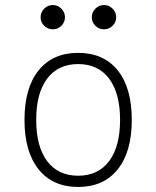

<svg xmlns="http://www.w3.org/2000/svg" viewBox="-20 -739 626 769"><path d="M293 9.8Q191.4 9.8 134.8 -60.5Q78.1 -130.9 78.1 -258.8Q78.1 -387.2 134.8 -457.3Q191.4 -527.3 293 -527.3Q395 -527.3 451.4 -457.3Q507.8 -387.2 507.8 -258.8Q507.8 -130.9 451.4 -60.5Q395 9.8 293 9.8ZM293 -35.2Q373 -35.2 417 -93.5Q460.9 -151.9 460.9 -258.8Q460.9 -365.7 417 -424.1Q373 -482.4 293 -482.4Q212.9 -482.4 168.9 -424.1Q125 -365.7 125 -258.8Q125 -151.9 168.9 -93.5Q212.9 -35.2 293 -35.2ZM191.4 -621.6Q171.4 -621.6 157 -635.7Q142.6 -649.9 142.6 -669.9Q142.6 -689.9 157 -704.3Q171.4 -718.8 191.4 -718.8Q211.4 -718.8 225.8 -704.3Q240.2 -689.9 240.2 -669.9Q240.2 -649.9 225.8 -635.7Q211.4 -621.6 191.4 -621.6ZM396.5 -621.6Q376.5 -621.6 362.1 -635.7Q347.7 -649.9 347.7 -669.9Q347.7 -689.9 362.1 -704.3Q376.5 -718.8 396.5 -718.8Q416.5 -718.8 430.9 -704.3Q445.3 -689.9 445.3 -669.9Q445.3 -649.9 430.9 -635.7Q416.5 -621.6 396.5 -621.6Z"/></svg>

Font: Cascadia Mono ExtraLight
Style: Regular
Weight: 200
Monospace: yes
Designer: Aaron Bell
Foundry: Saja Typeworks
Version: Version 2404.023; ttfautohint (v1.8.4)